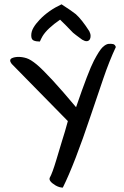

<svg xmlns="http://www.w3.org/2000/svg" viewBox="-20 -853 574 891"><path d="M271.5 17.6Q255.9 17.6 238.3 7.8Q204.1 -12.7 210.9 -28.3Q222.7 -48.8 241.2 -110.4L267.6 -198.2Q281.2 -240.2 294.9 -291L34.2 -556.6Q27.3 -565.4 27.3 -572.3Q27.3 -579.1 35.2 -583Q47.9 -588.9 65.9 -588.9Q84 -588.9 103 -583Q122.1 -577.1 150.4 -553.7Q206.1 -506.8 333 -355.5Q390.6 -523.4 416 -571.8Q441.4 -620.1 456.5 -634.3Q471.7 -648.4 483.9 -649.4Q496.1 -650.4 504.9 -648.4Q513.7 -646.5 517.6 -634.8Q487.3 -570.3 459.5 -488.8Q431.6 -407.2 402.3 -320.3Q325.2 -89.8 271.5 17.6ZM164.1 -761.7Q205.1 -804.7 265.6 -833Q315.4 -800.8 332 -787.1Q359.4 -762.7 394.5 -708Q400.4 -696.3 400.4 -686Q400.4 -675.8 396.5 -669.9Q385.7 -654.3 361.3 -668.9Q325.2 -695.3 318.8 -701.2Q312.5 -707 300.8 -719.7Q289.1 -732.4 258.8 -761.7Q199.2 -720.7 177.7 -685.5Q170.9 -673.8 165 -660.2Q147.5 -660.2 136.2 -665Q125 -669.9 125 -688.5Q125 -707 135.3 -724.6Q145.5 -742.2 164.1 -761.7Z"/></svg>

Font: Architects Daughter
Style: Regular
Weight: 400
Designer: Kimberly Geswein
Foundry: Kimberly Geswein
Version: Version 1.003 2010